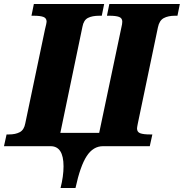

<svg xmlns="http://www.w3.org/2000/svg" viewBox="-44 -734 923 964"><path d="M275 101Q275 0 210 0H-24L-11 -59H1Q34 -59 55.5 -70.5Q77 -82 83 -115L182 -587Q190 -619 190 -625Q190 -643 174 -649Q158 -655 125 -655H114L126 -714H479L467 -655H455Q419 -655 397.5 -644Q376 -633 370 -600L259 -67H454L565 -594Q570 -614 570 -625Q570 -643 554 -649Q538 -655 505 -655H493L505 -714H859L847 -655H835Q800 -655 778 -643Q756 -631 749 -597L648 -114Q644 -94 644 -89Q644 -71 660 -65Q676 -59 709 -59H721L708 0H473Q424 0 391.5 49.5Q359 99 335 210H260Q275 151 275 101Z"/></svg>

Font: Noto Serif NarrowBlack
Style: Italic
Weight: 900
Width: 4
Italic angle: -12°
Designer: Monotype Design Team
Foundry: Monotype Imaging Inc.
Version: Version 1.001